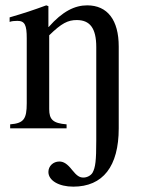

<svg xmlns="http://www.w3.org/2000/svg" viewBox="-20 -480 544 718"><path d="M424 -306C424 -405 382 -460 306 -460C260 -460 214 -438 162 -379H161V-457L153 -460C104 -442 71 -431 16 -415V-398C23 -401 34 -402 45 -402C73 -402 80 -386 80 -337V-94C80 -35 69 -19 18 -15V0H229V-15C178 -19 164 -33 164 -72V-348C210 -393 234 -405 267 -405C316 -405 340 -375 340 -304V45C340 121 337 146 326 166C320 176 306 184 292 184C277 184 267 177 250 156C232 133 218 124 202 124C179 124 161 141 161 163C161 195 200 218 254 218C365 218 424 142 424 0Z"/></svg>

Font: XITS Math
Style: Regular
Weight: 400
Designer: MicroPress Inc., with final additions and corrections provided by Coen Hoffman, Elsevier (retired)
Version: Version 1.302